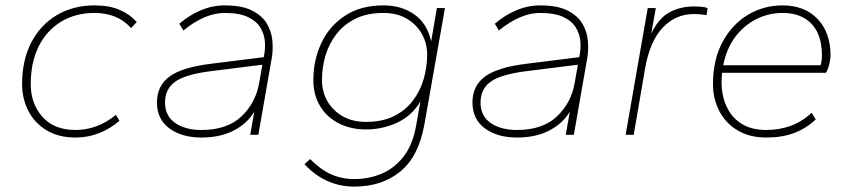

<svg xmlns="http://www.w3.org/2000/svg" viewBox="-20 -500 3162 712"><path d="M260 10Q197 10 152.5 -17Q108 -44 85 -89Q62 -134 62 -188Q62 -278 96.5 -343.5Q131 -409 191.5 -444.5Q252 -480 330 -480Q385 -480 423.5 -463.5Q462 -447 487 -418L466 -396Q440 -425 406 -438.5Q372 -452 330 -452Q260 -452 206.5 -419.5Q153 -387 123.5 -328Q94 -269 94 -188Q94 -115 137.5 -66.5Q181 -18 260 -18Q341 -18 410 -74L423 -52Q388 -22 347 -6Q306 10 260 10Z M727 10Q654 10 608 -24Q562 -58 562 -120Q562 -182 609 -216.5Q656 -251 766 -264L958 -288Q964 -314 962.5 -342.5Q961 -371 946.5 -396Q932 -421 900 -436.5Q868 -452 813 -452Q740 -452 660 -387L645 -412Q682 -444 725 -462Q768 -480 813 -480Q877 -480 914.5 -461Q952 -442 969.5 -412.5Q987 -383 990 -349.5Q993 -316 988 -286L938 0H908L923 -86Q897 -42 847 -16Q797 10 727 10ZM727 -18Q822 -18 875 -68Q928 -118 941 -192L953 -260L761 -236Q667 -224 629.5 -197Q592 -170 592 -120Q592 -70 629.5 -44Q667 -18 727 -18Z M1294 192Q1187 192 1109 109L1130 90Q1169 129 1208 146.5Q1247 164 1294 164Q1348 164 1395.5 144Q1443 124 1477 80Q1511 36 1523 -34L1539 -124Q1509 -72 1454.5 -46Q1400 -20 1337 -20Q1281 -20 1236.5 -42.5Q1192 -65 1167 -106.5Q1142 -148 1142 -203Q1142 -277 1171.5 -340Q1201 -403 1259 -441.5Q1317 -480 1402 -480Q1469 -480 1516.5 -446.5Q1564 -413 1579 -347L1600 -470H1630L1554 -40Q1533 80 1464.5 136Q1396 192 1294 192ZM1337 -48Q1397 -48 1440 -69Q1483 -90 1510.5 -126Q1538 -162 1551 -206.5Q1564 -251 1564 -297Q1564 -340 1544 -375Q1524 -410 1488 -431Q1452 -452 1402 -452Q1342 -452 1299 -431Q1256 -410 1228 -374Q1200 -338 1187 -294Q1174 -250 1174 -203Q1174 -160 1194 -125Q1214 -90 1250.5 -69Q1287 -48 1337 -48Z M1897 10Q1824 10 1778 -24Q1732 -58 1732 -120Q1732 -182 1779 -216.5Q1826 -251 1936 -264L2128 -288Q2134 -314 2132.5 -342.5Q2131 -371 2116.5 -396Q2102 -421 2070 -436.5Q2038 -452 1983 -452Q1910 -452 1830 -387L1815 -412Q1852 -444 1895 -462Q1938 -480 1983 -480Q2047 -480 2084.5 -461Q2122 -442 2139.5 -412.5Q2157 -383 2160 -349.5Q2163 -316 2158 -286L2108 0H2078L2093 -86Q2067 -42 2017 -16Q1967 10 1897 10ZM1897 -18Q1992 -18 2045 -68Q2098 -118 2111 -192L2123 -260L1931 -236Q1837 -224 1799.5 -197Q1762 -170 1762 -120Q1762 -70 1799.5 -44Q1837 -18 1897 -18Z M2300 0 2382 -470H2412L2395 -375Q2422 -432 2462 -454Q2502 -476 2553 -476Q2591 -476 2604 -470L2600 -444Q2588 -446 2576.5 -447Q2565 -448 2553 -448Q2486 -448 2438 -398Q2390 -348 2372 -245L2330 0Z M2822 10Q2759 10 2714.5 -17Q2670 -44 2647 -89Q2624 -134 2624 -188Q2624 -279 2659.5 -344.5Q2695 -410 2753.5 -445Q2812 -480 2882 -480Q2964 -480 3012 -429.5Q3060 -379 3060 -294Q3060 -282 3055.5 -263Q3051 -244 3043 -230H2658Q2653 -193 2659 -155.5Q2665 -118 2684 -87Q2703 -56 2737 -37Q2771 -18 2822 -18Q2870 -18 2912.5 -33.5Q2955 -49 2990 -82L3005 -57Q2970 -24 2925.5 -7Q2881 10 2822 10ZM2662 -258H3023Q3028 -276 3028 -294Q3028 -371 2989.5 -411.5Q2951 -452 2882 -452Q2830 -452 2784.5 -429Q2739 -406 2706.5 -363Q2674 -320 2662 -258Z"/></svg>

Font: Gantari Thin
Style: Italic
Weight: 100
Italic angle: -10°
Designer: Anugrah Pasau
Foundry: Lafontype
Version: Version 1.000; ttfautohint (v1.8.4.7-5d5b)